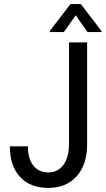

<svg xmlns="http://www.w3.org/2000/svg" viewBox="-20 -921 523 951"><path d="M321.8 -710.9H411.6V-207.5Q411.6 -105.5 359.6 -47.9Q307.6 9.8 219.7 9.8Q129.4 9.8 79.1 -44.9Q28.8 -99.6 28.8 -196.3H118.2Q118.2 -135.3 145 -101.1Q171.9 -66.9 219.7 -66.9Q266.1 -66.9 293.9 -104Q321.8 -141.1 321.8 -208ZM482.9 -767.1V-762.2H413.6L355 -845.2L296.4 -762.2H227.1V-768.1L329.1 -900.9H380.4Z"/></svg>

Font: Roboto Condensed
Style: Regular
Weight: 400
Designer: Google
Version: Version 2.001047; 2015